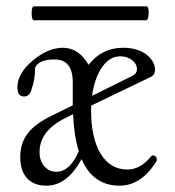

<svg xmlns="http://www.w3.org/2000/svg" viewBox="-20 -576 553 607"><path d="M88 -512Q80 -512 80 -534Q80 -556 88 -556H443Q448 -556 449.5 -545Q451 -534 449 -523Q447 -512 442 -512ZM127 11Q87 11 65.5 -12.5Q44 -36 44 -79Q44 -123 67.5 -154Q91 -185 145 -211L210 -243V-262V-316Q210 -388 153 -388Q102 -388 91 -362Q91 -324 80 -295Q75 -271 56 -271Q35 -271 35 -300Q35 -344 84 -385Q132 -425 179 -425Q229 -425 260 -371Q302 -425 369 -425Q428 -425 457 -390Q470 -374 470 -356Q470 -338 455 -332L268 -242V-227Q268 -139 298.5 -89.5Q329 -40 383 -40Q424 -40 458 -82Q462 -86 467.5 -84Q473 -82 475 -76.5Q477 -71 474 -65Q426 11 358 11Q274 11 238 -73Q192 11 127 11ZM360 -398Q327 -398 303 -364Q279 -330 271 -273L400 -337Q413 -344 413 -357Q413 -374 397.5 -386Q382 -398 360 -398ZM105 -95Q105 -68 120 -50.5Q135 -33 158 -33Q201 -33 229 -98Q214 -146 211 -215L191 -205Q105 -164 105 -95Z"/></svg>

Font: Junicode Cond Light
Style: Regular
Weight: 300
Width: 3
Designer: Peter S. Baker
Version: Version 2.201